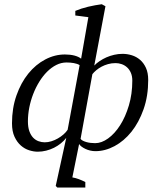

<svg xmlns="http://www.w3.org/2000/svg" viewBox="-20 -690 750 890"><path d="M315.4 132.3Q330.1 134.8 345.2 140.4Q360.4 146 375.5 153.8V179.2H245.6L238.3 171.9L287.1 -50.8Q276.4 -37.1 262 -25.4Q247.6 -13.7 230.5 -5.1Q213.4 3.4 194.1 8.3Q174.8 13.2 154.8 13.2Q136.2 13.2 115.2 6.6Q94.2 0 76.7 -15.4Q59.1 -30.8 47.4 -55.9Q35.6 -81.1 35.6 -118.2Q35.6 -189 56.4 -247.8Q77.1 -306.6 111.3 -348.9Q145.5 -391.1 189.7 -414.3Q233.9 -437.5 280.8 -437.5Q305.7 -437.5 325.2 -432.4Q344.7 -427.2 356 -418L389.6 -610.4L329.1 -618.2V-639.6Q341.8 -645 356.9 -649.9Q372.1 -654.8 388.2 -658.7Q404.3 -662.6 420.7 -665.5Q437 -668.5 451.7 -670.4L468.8 -661.1L417 -386.2Q427.2 -397 441.7 -406.7Q456.1 -416.5 473.1 -424.1Q490.2 -431.6 509.3 -436Q528.3 -440.4 548.3 -440.4Q569.8 -440.4 591.1 -433.8Q612.3 -427.2 629.2 -412.8Q646 -398.4 656.5 -375.5Q667 -352.5 667 -319.3Q667 -244.6 645.5 -183.6Q624 -122.6 589.4 -79.3Q554.7 -36.1 511 -12.7Q467.3 10.7 422.4 10.7Q409.7 10.7 397.7 7.8Q385.7 4.9 375.5 0Q365.2 -4.9 357.7 -10.7Q350.1 -16.6 346.7 -22.5ZM515.6 -397.5Q497.1 -397.5 480.7 -392.8Q464.4 -388.2 450.7 -380.9Q437 -373.5 426.3 -364.5Q415.5 -355.5 408.2 -346.2L353.5 -46.4Q356.9 -41.5 364 -37.8Q371.1 -34.2 380.4 -31.5Q389.6 -28.8 400.4 -27.6Q411.1 -26.4 421.4 -26.4Q450.7 -26.4 481.2 -48.3Q511.7 -70.3 536.6 -109.1Q561.5 -147.9 577.4 -201.2Q593.3 -254.4 593.3 -316.4Q593.3 -336.9 586.7 -352.3Q580.1 -367.7 569.1 -377.7Q558.1 -387.7 544.2 -392.6Q530.3 -397.5 515.6 -397.5ZM187.5 -30.3Q202.6 -30.3 218.3 -35.2Q233.9 -40 248.3 -48.3Q262.7 -56.6 274.4 -66.9Q286.1 -77.1 293.5 -88.4L349.1 -388.2Q338.9 -394.5 322.5 -397.5Q306.2 -400.4 288.6 -400.4Q263.7 -400.4 241 -388.9Q218.3 -377.4 198.2 -357.4Q178.2 -337.4 161.9 -310.8Q145.5 -284.2 133.8 -253.9Q122.1 -223.6 115.7 -191.2Q109.4 -158.7 109.4 -127.4Q109.4 -100.6 116 -82Q122.6 -63.5 133.5 -52Q144.5 -40.5 158.7 -35.4Q172.9 -30.3 187.5 -30.3Z"/></svg>

Font: PT Astra Serif
Style: Italic
Weight: 400
Italic angle: -16°
Designer: A.Korolkova, I. Chaeva
Foundry: ParaType Ltd
Version: Version 1.001